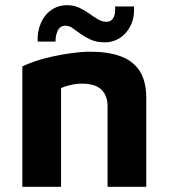

<svg xmlns="http://www.w3.org/2000/svg" viewBox="-20 -719 649 739"><path d="M66 -463Q85 -473 116 -483.5Q147 -494 184 -502Q221 -510 258.5 -515Q296 -520 328 -520Q396 -520 444 -502.5Q492 -485 517.5 -446Q543 -407 543 -340V0H394V-310Q394 -329 388.5 -345Q383 -361 372 -372.5Q361 -384 342 -390.5Q323 -397 296 -397Q273 -397 250 -391.5Q227 -386 215 -380V0H66ZM194 -559H125Q123 -597 137 -629.5Q151 -662 177.5 -680.5Q204 -699 238 -699Q264 -699 284.5 -689.5Q305 -680 322.5 -667.5Q340 -655 356.5 -645Q373 -635 390 -635Q407 -635 416 -649.5Q425 -664 423 -694H496Q498 -651 482.5 -620Q467 -589 441 -572.5Q415 -556 384 -556Q352 -556 330 -566Q308 -576 291 -588Q274 -600 260.5 -610Q247 -620 232 -620Q211 -620 202 -600.5Q193 -581 194 -559Z"/></svg>

Font: Maven Pro
Style: Bold
Weight: 700
Designer: Joe Prince
Foundry: Joe Prince
Version: Version 2.103